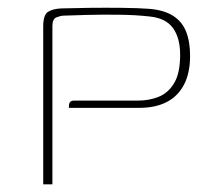

<svg xmlns="http://www.w3.org/2000/svg" viewBox="-20 -482 558 502"><path d="M93 0Q93 -104 93 -207Q93 -310 93 -413Q93 -443 105.5 -451Q118 -459 140 -460Q171 -461 214 -461.5Q257 -462 299.5 -461.5Q342 -461 369 -459Q408 -456 432 -441Q456 -426 466.5 -399.5Q477 -373 477 -336Q477 -291 461 -260.5Q445 -230 415.5 -215Q386 -200 344 -200Q298 -200 252.5 -200Q207 -200 160 -200Q160 -205 160.5 -209Q161 -213 164 -216Q167 -219 174 -219Q186 -219 216 -219Q246 -219 280.5 -219Q315 -219 341 -219Q370 -219 395 -229Q420 -239 435.5 -265Q451 -291 451 -339Q451 -383 432 -409Q413 -435 370 -439Q335 -443 290.5 -443.5Q246 -444 206.5 -443Q167 -442 144 -441Q140 -441 128.5 -437Q117 -433 117 -414Q117 -311 117 -207.5Q117 -104 117 0Z"/></svg>

Font: Genos Thin
Style: Regular
Weight: 100
Designer: Robert E. Leuschke
Foundry: Robert E. Leuschke
Version: Version 1.010